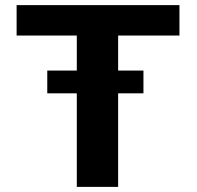

<svg xmlns="http://www.w3.org/2000/svg" viewBox="-20 -731 770 751"><path d="M541.1 -366V-455H442.1V-592H681.9V-711H45V-592H280.4V-455H164.9V-366H280.4V0H442.1V-366Z"/></svg>

Font: Asimov
Style: Wid
Weight: 500
Designer: Google
Version: Version 2.000980; 2014